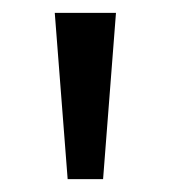

<svg xmlns="http://www.w3.org/2000/svg" viewBox="-20 -734 265 298"><path d="M160 -714 140 -456H85L65 -714Z"/></svg>

Font: Noto Sans Carian
Style: Regular
Weight: 400
Designer: Monotype Design Team
Foundry: Monotype Imaging Inc.
Version: Version 2.002; ttfautohint (v1.8.4.7-5d5b)